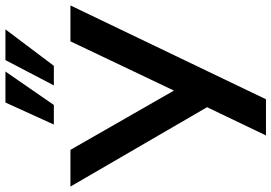

<svg xmlns="http://www.w3.org/2000/svg" viewBox="-178 -832 998 706"><g transform="rotate(-90 321.0 -479.0)"><path d="M176 0 291 -240 290 -199 -12 -719H123L348 -326H335L522 -719H654L309 0ZM216 -780 297 -958H411L288 -780ZM360 -780 453 -958H566L432 -780Z"/></g></svg>

Font: Nunitoga
Style: Bold
Weight: 700
Designer: Vernon Adams
Foundry: Vernon Adams
Version: Version 1.0